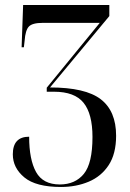

<svg xmlns="http://www.w3.org/2000/svg" viewBox="-20 -734 519 764"><path d="M223 10Q123 10 77 -28Q31 -66 31 -120Q31 -190 96 -190Q96 -99 123.5 -49.5Q151 0 218 0Q279 0 313.5 -42Q348 -84 348 -189Q348 -281 312.5 -325Q277 -369 195 -369H166V-385L377 -643H150Q109 -643 95 -628.5Q81 -614 78 -572L75 -546H66L72 -714H415V-670L179 -386Q320 -386 381 -339Q442 -292 442 -194Q442 -122 412.5 -77Q383 -32 333 -11Q283 10 223 10Z"/></svg>

Font: Noto Serif Display ExtraCondensed Medium
Style: Regular
Weight: 500
Width: 2
Designer: Monotype Design Team
Foundry: Monotype Imaging Inc.
Version: Version 2.009